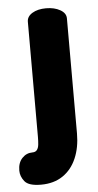

<svg xmlns="http://www.w3.org/2000/svg" viewBox="-91 -509 388 759"><g transform="rotate(-5 102.5 -129.5)"><path d="M41 217Q-8 217 -24 197Q-40 177 -40 154Q-40 123 -23 105Q-6 87 18 87Q30 87 36 79.5Q42 72 43.5 58.5Q45 45 45 28V-429Q45 -450 66.5 -463Q88 -476 121 -476Q154 -476 177 -463Q200 -450 200 -429V28Q200 83 181.5 126Q163 169 127.5 193Q92 217 41 217Z"/></g></svg>

Font: Dosis ExtraLight ExtraBold
Style: Regular
Weight: 800
Version: Version 3.001; ttfautohint (v1.8.2)